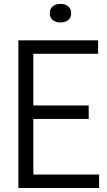

<svg xmlns="http://www.w3.org/2000/svg" viewBox="-20 -942 536 962"><path d="M72 0V-740H471.5V-672.5H147V-413.5H424.5V-346H147V-67.5H476.5V0ZM283 -829.5Q259 -829.5 244.2 -841.5Q229.5 -853.5 229.5 -875.5Q229.5 -898 244.2 -910.2Q259 -922.5 283 -922.5Q307 -922.5 321.8 -910.2Q336.5 -898 336.5 -875.5Q336.5 -853.5 321.8 -841.5Q307 -829.5 283 -829.5Z"/></svg>

Font: Encode Sans Condensed Condensed
Style: Regular
Weight: 400
Width: 3
Designer: Multiple Designers
Foundry: Impallari Type
Version: Version 3.000; ttfautohint (v1.8.3) -l 8 -r 50 -G 200 -x 14 